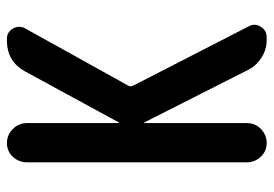

<svg xmlns="http://www.w3.org/2000/svg" viewBox="-135 -635 770 540"><g transform="rotate(-90 250.0 -365.0)"><path d="M63.5 -55.7V-673.8Q63.5 -697.3 79.1 -713.9Q94.7 -730.5 117.7 -730.5Q140.6 -730.5 157.2 -713.9Q173.8 -697.3 173.8 -673.8V-416V-415Q175.8 -415 175.8 -416L319.3 -679.7Q346.7 -729.5 403.3 -730.5H411.1Q429.7 -730.5 439.5 -713.9Q449.2 -697.3 440.4 -679.7L279.3 -389.6Q275.4 -383.8 279.3 -375L446.3 -49.8Q455.1 -33.2 444.8 -16.6Q434.6 0 416 0H407.2Q380.9 0 358.4 -14.2Q335.9 -28.3 324.2 -50.8L175.8 -343.8Q175.8 -344.7 173.8 -344.7V-343.8V-55.7Q173.8 -32.2 157.2 -16.1Q140.6 0 117.7 0Q94.7 0 79.1 -16.6Q63.5 -33.2 63.5 -55.7Z"/></g></svg>

Font: Rounded Mgen+ 2m medium
Style: Regular
Weight: 500
Designer: [Source Han Sans]
Ryoko NISHIZUKA  (kana & ideographs); Paul D. Hunt (Latin, Greek & Cyrillic); Wenlong ZHANG  (bopomofo
Version: Version 1.059.20150602